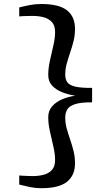

<svg xmlns="http://www.w3.org/2000/svg" viewBox="-20 -826 552 983"><path d="M191.5 137.5Q161.5 137.5 134.8 132Q108 126.5 78.5 119V72.5Q84 73 98.2 73.8Q112.5 74.5 127 75Q141.5 75.5 148 75.5Q177 75.5 203.2 68.8Q229.5 62 245.8 44.2Q262 26.5 262 -7.5Q262 -38.5 253.2 -76Q244.5 -113.5 235.8 -152.2Q227 -191 227 -226Q227 -259 247 -281.8Q267 -304.5 298.5 -317.8Q330 -331 365 -336Q330 -341.5 298.5 -353.8Q267 -366 247 -387.5Q227 -409 227 -442Q227 -477.5 235.8 -516.5Q244.5 -555.5 253.2 -593.2Q262 -631 262 -662Q262 -695.5 245.5 -713.2Q229 -731 203 -737.8Q177 -744.5 148 -744.5Q142.5 -744.5 127.8 -744.2Q113 -744 98.5 -743.5Q84 -743 78.5 -742V-788Q108 -795.5 134.8 -800.5Q161.5 -805.5 191.5 -805.5Q282.5 -805.5 323.2 -773Q364 -740.5 364 -678.5Q364 -644 356.2 -614Q348.5 -584 339 -556.2Q329.5 -528.5 321.8 -501Q314 -473.5 314 -444Q314 -421 324 -405.8Q334 -390.5 363.5 -383Q393 -375.5 451.5 -376V-302Q393 -302.5 363.5 -292.5Q334 -282.5 324 -265Q314 -247.5 314 -224Q314 -194.5 321.8 -167.2Q329.5 -140 339 -112.2Q348.5 -84.5 356.2 -54.5Q364 -24.5 364 10.5Q364 71.5 323.2 104.5Q282.5 137.5 191.5 137.5Z"/></svg>

Font: Merriweather Light 18pt
Style: Regular
Weight: 400
Version: Version 2.100